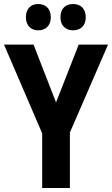

<svg xmlns="http://www.w3.org/2000/svg" viewBox="-20 -1002 558 956"><path d="M109 -916C109 -874 135 -851 170 -851C207 -851 233 -874 233 -916C233 -959 207 -982 170 -982C135 -982 109 -960 109 -916ZM281 -916C281 -874 307 -851 344 -851C381 -851 407 -874 407 -916C407 -959 381 -982 344 -982C307 -982 281 -960 281 -916ZM259 -492 147 -780H0L190 -338V-66H328V-342L518 -780H372Z"/></svg>

Font: Noto Sans Malayalam UI Condensed
Style: Bold
Weight: 700
Width: 3
Designer: Jelle Bosma - Monotype Design Team
Foundry: Monotype Imaging Inc.
Version: Version 2.104